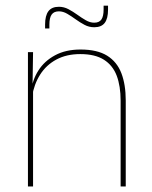

<svg xmlns="http://www.w3.org/2000/svg" viewBox="-20 -674 548 694"><path d="M416 0V-310Q416 -363 401.8 -400.5Q387.5 -438 355.5 -458.2Q323.5 -478.5 270 -478.5Q220.5 -478.5 183.8 -458.8Q147 -439 125 -404.2Q103 -369.5 96 -325L87 -344H92.5Q97 -385 118.8 -419.2Q140.5 -453.5 179 -474.2Q217.5 -495 271 -495Q331.5 -495 367.2 -472.8Q403 -450.5 418.8 -409.2Q434.5 -368 434.5 -311V0ZM81 0V-485.5H99.5L97.5 -358.5H99.5V0ZM320.5 -575.5Q302 -575.5 285.5 -584.2Q269 -593 253.5 -604.2Q238 -615.5 223 -624.2Q208 -633 193 -633Q175 -633 166.8 -621.5Q158.5 -610 158.5 -585V-571H143V-585.5Q143 -617.5 155 -633.5Q167 -649.5 193 -649.5Q211 -649.5 227.5 -640.8Q244 -632 259.5 -620.8Q275 -609.5 290.2 -600.8Q305.5 -592 320.5 -592Q338.5 -592 346.5 -603.5Q354.5 -615 354.5 -640V-653.5H370.5V-639Q370.5 -607 358.5 -591.2Q346.5 -575.5 320.5 -575.5Z"/></svg>

Font: Anek Bangla Thin
Style: Regular
Weight: 250
Designer: Sulekha Rajkumar (Bangla), Yesha Goshar (Latin)
Foundry: Ek Type
Version: Version 1.003